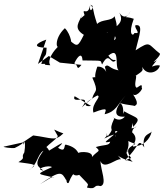

<svg xmlns="http://www.w3.org/2000/svg" viewBox="-35 -963 888 1042"><path d="M230 -659 290 -623 407 -611C377 -573 392 -612 368 -619C388 -661 410 -680 413 -635C536 -633 506 -637 519 -613C561 -692 564 -605 593 -635C589 -644 580 -624 553 -661C628 -723 575 -567 621 -580C555 -585 557 -622 534 -601C552 -524 548 -607 493 -601C460 -504 514 -554 466 -542C504 -455 479 -480 465 -428C415 -399 424 -382 459 -388L370 -441C348 -392 471 -461 409 -380C489 -458 512 -445 489 -446C526 -442 457 -403 472 -352C562 -387 536 -363 533 -343C595 -357 602 -395 646 -444C605 -396 559 -323 643 -330C603 -285 556 -352 585 -320C546 -237 596 -283 550 -224C531 -247 563 -240 531 -211C620 -256 603 -230 548 -141C629 -220 567 -262 603 -250C548 -198 513 -184 563 -194C559 -171 531 -179 485 -165C514 -138 499 -150 464 -111C474 -148 366 -142 385 -122C400 -109 395 -161 326 -177C306 -187 329 -128 280 -161C304 -185 331 -208 227 -143C247 -127 205 -196 205 -153C247 -197 261 -198 279 -224C251 -278 248 -259 309 -239C262 -194 249 -215 145 -228L89 -190L-15 -167C-19 -164 27 -157 45 -160C112 -191 97 -212 94 -177C84 -202 110 -214 97 -136C75 -104 110 -112 65 -83C151 -70 176 -74 121 -40C166 -62 169 -129 201 -145C141 -65 176 -58 201 -37C146 -46 233 -70 247 -56C153 -13 166 -22 260 1C247 2 273 -20 182 37C296 -42 299 -29 325 16C328 -10 320 37 337 30C371 -52 368 -12 446 -22C428 -28 411 -12 399 -71C347 -71 342 5 395 -14C456 50 443 31 437 55C493 69 468 36 511 47C548 37 511 -42 510 -89C531 -37 598 -107 622 -98C588 -143 597 -106 685 -85C619 -145 678 -166 648 -128C687 -212 627 -205 700 -182C676 -166 638 -158 677 -105C628 -92 670 -85 644 -95C723 -165 711 -221 748 -163C729 -246 794 -233 788 -255C789 -231 760 -176 705 -171C653 -154 734 -200 682 -245C686 -283 734 -279 679 -266C697 -336 674 -352 688 -274C736 -328 709 -318 639 -359C626 -314 648 -398 610 -406C652 -390 738 -387 686 -388C726 -390 703 -426 681 -461C695 -420 747 -484 734 -487C740 -521 707 -478 704 -489C688 -503 717 -566 696 -548C743 -580 741 -578 737 -600C761 -550 822 -568 833 -607C799 -618 766 -574 816 -636C768 -605 837 -655 833 -672C766 -723 785 -745 701 -690C722 -777 745 -833 700 -826C692 -808 735 -778 695 -784C686 -763 659 -776 691 -861C592 -894 621 -818 673 -901C679 -917 651 -836 612 -895C639 -846 610 -824 544 -784C554 -802 615 -759 584 -745C605 -831 600 -823 587 -875C569 -847 519 -860 492 -833C461 -928 481 -897 459 -936C484 -933 445 -870 455 -943C446 -863 405 -933 424 -881C397 -859 402 -855 410 -885C399 -844 357 -813 420 -774C387 -708 385 -708 343 -744C359 -701 353 -775 317 -810C255 -752 272 -686 287 -716C254 -688 219 -635 238 -609C179 -611 235 -619 189 -616C210 -684 215 -639 218 -704C140 -705 157 -727 216 -748L171 -616Z"/></svg>

Font: Hussar Lance
Style: Italic
Weight: 700
Foundry: Cannot Into Space Fonts, PlusOne Fonts
Version: Version 2.27